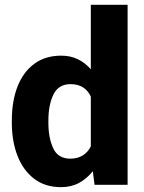

<svg xmlns="http://www.w3.org/2000/svg" viewBox="-20 -770 602 800"><path d="M29.3 -257.8V-268.1Q29.3 -348.6 53 -409.4Q76.7 -470.2 122.8 -504.2Q168.9 -538.1 235.4 -538.1Q273.9 -538.1 304.4 -523.2Q335 -508.3 358.4 -481.4V-750H511.7V0H374L366.7 -56.6Q342.3 -25.9 309.6 -8.1Q276.9 9.8 234.4 9.8Q168 9.8 122.3 -25.1Q76.7 -60.1 53 -120.6Q29.3 -181.2 29.3 -257.8ZM181.6 -268.1V-257.8Q181.6 -195.8 201.7 -152.3Q221.7 -108.9 272.9 -108.9Q303.7 -108.9 325.2 -122.6Q346.7 -136.2 358.4 -160.2V-367.7Q334 -419.4 273.9 -419.4Q223.6 -419.4 202.6 -376Q181.6 -332.5 181.6 -268.1Z"/></svg>

Font: Vazirmatn RD FD ExtraBold
Style: Regular
Weight: 800
Designer: Saber Rastikerdar
Foundry: Saber Rastikerdar
Version: Version 33.003